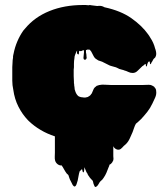

<svg xmlns="http://www.w3.org/2000/svg" viewBox="-20 -550 662 766"><path d="M597 -201Q603 -195 603 -187Q605 -174 599 -160.5Q593 -147 588 -137Q579 -118 567.5 -103.5Q556 -89 543 -75Q540 -72 535.5 -68Q531 -64 529 -62Q527 -61 524 -58Q524 -58 522 -56Q518 -49 515 -40Q512 -31 509 -23Q505 -15 501 -5Q497 5 492 13L486 21L485 22Q482 25 479.5 27.5Q477 30 474 32Q471 35 468.5 38Q466 41 462 44Q455 49 447 46.5Q439 44 434 37Q433 36 432 33V73Q434 84 431 92Q431 92 431 92.5Q431 93 430 93Q429 97 425 101Q422 105 417 107Q416 108 416 111L413 118Q409 129 404.5 139.5Q400 150 393 160Q389 167 381 173Q377 177 373.5 184Q370 191 364 195Q359 198 356.5 191.5Q354 185 353 183Q352 180 351.5 176.5Q351 173 349 170Q349 170 343 164Q344 165 340.5 161Q337 157 338 158Q337 156 335 153.5Q333 151 331 148Q330 145 328.5 142Q327 139 325 137Q324 136 324 134.5Q324 133 323 132Q322 130 319.5 124Q317 118 317 117Q316 121 316 126.5Q316 132 314 137Q313 138 311.5 137Q310 136 310 135Q309 132 308.5 129Q308 126 307 124Q306 125 305 126.5Q304 128 304 128Q301 131 298 133Q295 142 293.5 151.5Q292 161 290 170Q289 173 286 183Q283 193 278 194Q276 195 273.5 192Q271 189 270 188L262 172Q259 167 257 161Q255 155 253 149Q252 148 251 146.5Q250 145 248 144Q248 144 246 142Q240 134 235.5 125.5Q231 117 226 110H221Q220 110 219.5 109.5Q219 109 217 109Q209 106 204 99Q202 97 200 91Q198 84 198.5 75Q199 66 199 59V-6Q138 -26 95 -67L91 -71Q69 -94 53.5 -124.5Q38 -155 33 -192Q29 -210 29 -228Q29 -246 29 -265V-266Q29 -274 29 -282.5Q29 -291 30 -300Q30 -305 30.5 -310Q31 -315 32 -320Q32 -322 32 -325Q32 -328 33 -331Q33 -332 33.5 -333Q34 -334 34 -335Q39 -361 49 -384.5Q59 -408 73 -428Q75 -431 80 -436Q118 -482 177.5 -506Q237 -530 310 -530Q316 -530 322 -530Q328 -530 333 -529Q339 -531 344 -529L368 -526Q382 -528 391 -524L397 -521Q462 -507 504 -477.5Q546 -448 571 -413Q573 -410 575.5 -406.5Q578 -403 580 -399Q593 -380 599 -356Q600 -355 600 -353.5Q600 -352 601 -350Q605 -336 602 -327Q602 -326 601.5 -325.5Q601 -325 601 -325Q600 -321 598 -319.5Q596 -318 594 -316Q593 -315 592 -313.5Q591 -312 590 -310Q590 -310 588 -306Q586 -302 584 -300Q583 -299 582.5 -296Q582 -293 580 -294Q578 -296 578 -299.5Q578 -303 576 -305Q575 -306 572 -303Q570 -301 568 -295Q567 -292 566.5 -288.5Q566 -285 564 -285Q562 -285 562 -289.5Q562 -294 560 -295Q560 -296 556 -292Q552 -288 548 -286Q540 -279 530 -268.5Q520 -258 508 -259Q500 -259 492 -263Q484 -267 476 -269Q472 -271 466.5 -272Q461 -273 456 -275Q452 -277 447 -279.5Q442 -282 437 -283Q431 -285 424.5 -286.5Q418 -288 413 -291Q408 -293 403 -296Q398 -299 393 -301Q388 -304 382.5 -305.5Q377 -307 372 -309Q368 -311 366 -313Q358 -317 353 -327Q349 -334 345.5 -341.5Q342 -349 335 -353L329 -347Q333 -351 333 -353Q332 -353 328.5 -352Q325 -351 323 -350V-341Q324 -337 324.5 -333.5Q325 -330 325 -326Q327 -318 324 -315Q323 -312 320.5 -312Q318 -312 316 -312L315 -313Q313 -315 313 -320Q313 -325 314 -330.5Q315 -336 315 -341V-346Q315 -349 314.5 -349.5Q314 -350 314 -350Q313 -350 312 -349.5Q311 -349 310 -349Q306 -347 306 -347Q305 -346 301 -346Q300 -346 298.5 -347Q297 -348 296 -346Q295 -344 295 -338Q295 -332 292 -333Q287 -335 287 -340Q287 -345 288 -348Q286 -346 286 -346Q284 -342 284 -342Q283 -340 282 -337Q281 -334 280 -332Q277 -326 277 -318Q276 -313 275.5 -307Q275 -301 275 -295V-290Q275 -286 275 -281.5Q275 -277 274 -272Q274 -258 274 -246.5Q274 -235 275 -224V-218Q276 -216 276 -211Q276 -206 277 -204Q277 -201 277.5 -198.5Q278 -196 278 -193Q279 -192 279 -190.5Q279 -189 280 -187Q284 -174 292 -167Q294 -165 301 -163Q303 -162 307 -162Q311 -161 314 -161Q317 -161 321 -161Q323 -162 325.5 -162Q328 -162 330 -163Q333 -165 336.5 -167Q340 -169 342 -172Q343 -174 344 -175Q345 -176 346 -177L352 -191Q355 -200 363 -205Q365 -208 368.5 -208.5Q372 -209 371 -209Q375 -211 378 -211Q386 -213 398.5 -212Q411 -211 421 -211H552Q559 -211 566.5 -211.5Q574 -212 581 -211Q587 -209 590 -207L595 -204Q597 -202 597 -201Z"/></svg>

Font: Rubik Wet Paint
Style: Regular
Weight: 400
Designer: Hubert and Fischer, NaN
Foundry: Hubert and Fischer, NaN
Version: Version 2.200